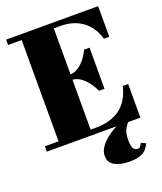

<svg xmlns="http://www.w3.org/2000/svg" viewBox="-174 -860 1017 1208"><g transform="rotate(-20 334.5 -256.5)"><path d="M619.5 164Q612.5 178 600.5 195Q588.5 212 561.8 224.5Q535 237 484.5 237Q424 237 385.2 216.5Q346.5 196 346.5 151Q346.5 121 365.2 93Q384 65 414.5 41.2Q445 17.5 480.8 0Q516.5 -17.5 550.5 -27L559.5 -1Q552 4 535.8 31.2Q519.5 58.5 519.5 106Q519.5 146.5 529.5 162.8Q539.5 179 557.5 179Q569.5 179 575.8 170.5Q582 162 588.5 150ZM453 -248Q431.5 -296.5 396 -331.8Q360.5 -367 320 -370V-36H354Q559.5 -36 604 -225H640V0H14V-36H105V-714H14V-750H630V-545H594Q571.5 -625.5 511.8 -669.8Q452 -714 364 -714H320V-406Q360.5 -408.5 396 -441.5Q431.5 -474.5 453 -523H490V-248Z"/></g></svg>

Font: Bodoni* 06pt Fatface
Style: Regular
Weight: 900
Version: Version 2.3